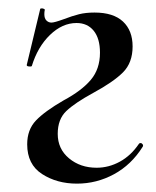

<svg xmlns="http://www.w3.org/2000/svg" viewBox="-20 -429 373 459"><path d="M56 -271Q55 -270 52 -270Q43 -270 44 -274L76 -407Q76 -409 80 -409Q83 -409 85.5 -407.5Q88 -406 87 -405Q86 -401 86 -395Q86 -385 91 -380Q96 -375 103 -375Q110 -375 132 -383Q153 -391 169 -395Q185 -399 206 -399Q251 -399 274 -377.5Q297 -356 297 -318Q297 -279 274 -256Q251 -233 203 -207Q159 -183 138.5 -163.5Q118 -144 118 -109Q118 -73 145 -50.5Q172 -28 211 -28Q240 -28 266.5 -42.5Q293 -57 312 -85Q313 -87 316 -87Q319 -87 321 -84Q323 -81 321 -78Q294 -35 252.5 -12.5Q211 10 164 10Q116 10 80.5 -13Q45 -36 45 -84Q45 -119 66 -141Q87 -163 132 -189Q175 -212 197 -238Q219 -264 219 -303Q219 -337 204 -355.5Q189 -374 163 -374Q129 -374 99.5 -345.5Q70 -317 56 -271Z"/></svg>

Font: Cormorant Infant Medium
Style: Regular
Weight: 500
Designer: Christian Thalmann (Catharsis Fonts)
Version: Version 3.000